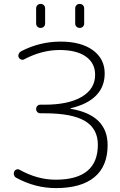

<svg xmlns="http://www.w3.org/2000/svg" viewBox="-20 -953 616 983"><path d="M365 -910Q365 -920 371.5 -926.5Q378 -933 388 -933Q398 -933 404.5 -926.5Q411 -920 411 -910V-833Q411 -823 404.5 -816.5Q398 -810 388 -810Q378 -810 371.5 -816.5Q365 -823 365 -833ZM165 -910Q165 -920 171.5 -926.5Q178 -933 188 -933Q198 -933 204.5 -926.5Q211 -920 211 -910V-833Q211 -823 204.5 -816.5Q198 -810 188 -810Q178 -810 171.5 -816.5Q165 -823 165 -833ZM63 -43Q55 -47 52 -56.5Q49 -66 53 -75Q57 -83 65 -85.5Q73 -88 80 -84Q171 -33 265 -33Q481 -33 481 -212Q481 -294 415 -333.5Q349 -373 208 -373H186Q177 -373 171 -379.5Q165 -386 165 -395Q165 -404 171 -410.5Q177 -417 186 -417H208Q331 -417 399 -457.5Q467 -498 467 -570Q467 -630 419.5 -663.5Q372 -697 285 -697Q195 -697 105 -650Q98 -645 89 -648Q80 -651 76 -659Q72 -667 75.5 -676Q79 -685 87 -690Q183 -740 290 -740Q395 -740 455.5 -696Q516 -652 516 -577Q516 -509 472 -464Q428 -419 342 -399Q341 -399 341 -398Q341 -396 342 -396Q531 -364 531 -210Q531 -102 463.5 -46Q396 10 266 10Q160 10 63 -43Z"/></svg>

Font: Rounded Mplus 1c Light
Style: Regular
Weight: 300
Version: Version 1.059.20150529